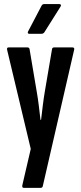

<svg xmlns="http://www.w3.org/2000/svg" viewBox="-20 -720 392 925"><path d="M94.5 185Q85.2 185 87.6 172.1L128.2 -2.5L14.5 -479.1Q11.5 -491.5 20.8 -491.5H112.3Q121.6 -491.5 122.6 -482.1L156.6 -280.6Q162.3 -249.1 166.8 -212.2Q171.3 -175.2 175.1 -142.6H177.9Q181.7 -175.2 186.3 -212.5Q190.9 -249.7 196.3 -281.2L230.6 -482.9Q231.6 -491.5 240.6 -491.5H330Q334.6 -491.5 336.8 -488.3Q338.9 -485.1 336.9 -478.9L186.2 176.4Q184.4 185 175.9 185ZM121.1 -557Q115.9 -557 114.4 -560.3Q112.8 -563.6 115.2 -568.3L180.1 -692.2Q184.3 -700.4 192.8 -700.4H265.8Q271.2 -700.4 273.1 -696.8Q275 -693.2 271.2 -687.5L194 -564.9Q188.8 -557 178.3 -557Z"/></svg>

Font: Sofia Sans Extra Condensed
Style: Regular
Weight: 400
Designer: Botio Nikoltchev, Ani Petrova
Foundry: lettersoup
Version: Version 4.101